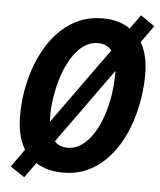

<svg xmlns="http://www.w3.org/2000/svg" viewBox="-55 -803 748 898"><g transform="rotate(5 318.5 -354.0)"><path d="M92.3 47.4 25.4 2.4 85 -81.5Q66.4 -111.3 57.1 -151.4Q47.9 -191.4 47.9 -239.7Q47.9 -294.9 57.1 -352.1Q66.4 -409.2 85.4 -463.6Q104.5 -518.1 133.1 -565.4Q161.6 -612.8 200.2 -648.7Q238.8 -684.6 286.9 -704.8Q335 -725.1 393.1 -725.1Q433.1 -725.1 465.8 -715.8Q498.5 -706.5 522.9 -688.5L570.8 -754.9L636.7 -709.5L579.6 -629.4Q597.2 -600.1 605.7 -562.5Q614.3 -524.9 614.3 -480Q614.3 -427.2 605.7 -370.8Q597.2 -314.5 579.3 -259.5Q561.5 -204.6 533.7 -156.2Q505.9 -107.9 467.8 -70.6Q429.7 -33.2 380.9 -11.7Q332 9.8 271 9.8Q231.9 9.8 200.2 1.2Q168.5 -7.3 143.1 -23.9ZM282.7 -107.9Q310.1 -107.9 334.7 -121.3Q359.4 -134.8 380.1 -158.4Q400.9 -182.1 417.5 -214.4Q434.1 -246.6 446.3 -284.9Q458.5 -323.2 465.3 -365Q472.2 -406.7 473.6 -449.7Q474.6 -458 474.4 -467.5Q474.1 -477.1 474.1 -485.4L220.7 -132.8Q231 -120.6 247.1 -114.3Q263.2 -107.9 282.7 -107.9ZM189.5 -221.7 446.3 -578.6Q435.1 -592.8 418.9 -600.3Q402.8 -607.9 381.3 -607.9Q352.1 -607.9 326.7 -593.5Q301.3 -579.1 280.5 -554Q259.8 -528.8 243.2 -495.4Q226.6 -461.9 215.1 -424.1Q203.6 -386.2 196.8 -346.4Q189.9 -306.6 188.5 -268.1Q188.5 -256.3 188.7 -244.6Q189 -232.9 189.5 -221.7Z"/></g></svg>

Font: Open Sans SemiCondensed
Style: Bold Italic
Weight: 700
Width: 4
Italic angle: -12°
Designer: Monotype Design Team
Foundry: Monotype Imaging Inc.
Version: Version 3.003